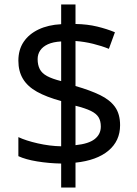

<svg xmlns="http://www.w3.org/2000/svg" viewBox="-20 -779 612 857"><path d="M253 -49Q198 -50 146 -58.5Q94 -67 62 -82V-167Q96 -151 149 -139Q202 -127 253 -126V-328Q187 -346 145 -369.5Q103 -393 82.5 -427Q62 -461 62 -508Q62 -557 85.5 -592Q109 -627 152 -647.5Q195 -668 253 -671V-759H317V-672Q370 -671 413.5 -660.5Q457 -650 493 -635L466 -561Q434 -574 395.5 -583.5Q357 -593 317 -596V-395Q383 -376 427 -354.5Q471 -333 493.5 -301.5Q516 -270 516 -220Q516 -150 464 -106.5Q412 -63 317 -53V58H253ZM317 -131Q376 -137 403 -158.5Q430 -180 430 -214Q430 -239 420 -255.5Q410 -272 385.5 -284Q361 -296 317 -307ZM253 -594Q217 -592 194 -581.5Q171 -571 159.5 -554Q148 -537 148 -515Q148 -489 157.5 -470.5Q167 -452 190 -439.5Q213 -427 253 -417Z"/></svg>

Font: Noto Sans Lao UI
Style: Regular
Weight: 400
Designer: Monotype Design Team
Foundry: Monotype Imaging Inc.
Version: Version 2.000